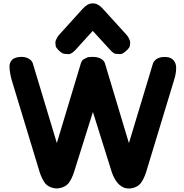

<svg xmlns="http://www.w3.org/2000/svg" viewBox="-20 -1075 1080 1125"><path d="M712.9 26.9 713.9 26.4 714.8 26.9Q735.8 32.2 756.3 26.9Q784.2 21 802.7 1Q821.8 -23.4 835.4 -64L999.5 -604.5Q1036.6 -721.2 966.3 -739.3Q956.1 -741.2 943.4 -741.2Q919.4 -741.2 902.3 -731.9Q884.8 -722.2 877 -705.6L735.4 -236.3L594.2 -706.1Q587.4 -722.7 568.4 -732.4Q549.8 -741.7 523.4 -741.7Q497.6 -741.7 488.5 -737.1Q479.5 -732.4 470.5 -727.8Q461.4 -723.1 454.6 -706.5L313 -236.8L171.4 -706.5Q164.1 -722.7 146.5 -732.4Q128.9 -741.7 105 -741.7Q71.8 -741.2 53.7 -727.1Q35.2 -710.9 35.6 -684.1Q36.1 -651.4 48.8 -605L212.9 -64.5Q226.6 -24.4 245.1 0Q263.7 20.5 292 26.4Q313 31.7 333.5 26.4Q361.3 20.5 380.4 0.5Q399.4 -23.9 413.1 -64.5L524.4 -418.9L635.7 -64Q662.1 10.3 712.9 26.9ZM523.4 -1055.2Q493.2 -1055.7 465.3 -1024.4L330.6 -875.5Q316.9 -860.8 313.7 -853.3Q310.5 -845.7 307.1 -838.1Q303.7 -830.6 304.7 -822.5Q305.7 -814.5 306.4 -806.2Q307.1 -797.9 319.8 -784.2Q342.8 -760.7 356 -759.8Q369.1 -758.8 382.1 -757.8Q395 -756.8 418 -778.3Q419.9 -780.3 422.4 -782.7L523.4 -894L625.5 -782.7Q646 -760.3 658.9 -759.5Q671.9 -758.8 684.8 -758.1Q697.8 -757.3 720.7 -778.3Q724.1 -781.2 727.1 -784.2Q739.7 -797.4 740.7 -805.7Q741.7 -814 742.7 -822Q743.7 -830.1 740.5 -837.9Q737.3 -845.7 733.9 -853.3Q730.5 -860.8 717.3 -875.5L581.5 -1024.9Q553.7 -1055.7 523.4 -1055.2Z"/></svg>

Font: Comic Relief
Style: Bold
Weight: 700
Designer: Jeff Davis
Foundry: Loudifier
Version: Version 1.200; ttfautohint (v1.8.4.7-5d5b)